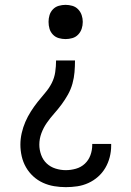

<svg xmlns="http://www.w3.org/2000/svg" viewBox="-20 -548 540 791"><path d="M250 -387Q236 -387 222 -391Q208 -395 198 -405.5Q188 -416 184 -429.5Q180 -443 180 -458Q180 -472 184 -485.5Q188 -499 198 -509.5Q208 -520 222 -524Q236 -528 250 -528Q264 -528 278 -524Q292 -520 302 -509.5Q312 -499 316.5 -485.5Q321 -472 321 -458Q321 -443 316.5 -429.5Q312 -416 302 -405.5Q292 -395 278 -391Q264 -387 250 -387ZM251 223Q227 223 203 219Q179 215 157 205Q135 195 117 178.5Q99 162 87 141Q75 120 69.5 96Q64 72 64 48Q64 24 69.5 0Q75 -24 84.5 -46Q94 -68 107 -88.5Q120 -109 135 -128Q150 -147 166 -165.5Q182 -184 193 -205.5Q204 -227 207.5 -251Q211 -275 211 -299H289Q289 -275 287 -251Q285 -227 278.5 -203.5Q272 -180 260 -158.5Q248 -137 233.5 -117.5Q219 -98 203 -80Q187 -62 173 -42Q159 -22 150.5 1Q142 24 142 48Q142 69 149.5 90Q157 111 172.5 125.5Q188 140 209 146.5Q230 153 251 153Q272 153 293 147Q314 141 329.5 126.5Q345 112 352.5 91.5Q360 71 360 49V45H438V52Q438 76 432 99.5Q426 123 414 143.5Q402 164 384 180Q366 196 344 206Q322 216 298.5 219.5Q275 223 251 223Z"/></svg>

Font: Iosevka Curly
Style: Regular
Weight: 400
Monospace: yes
Designer: Belleve Invis
Foundry: Belleve Invis
Version: Version 22.1.2; ttfautohint (v1.8.4)